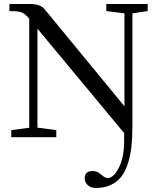

<svg xmlns="http://www.w3.org/2000/svg" viewBox="-20 -683 779 956"><path d="M36.1 0V-35.2L125.5 -46.9V-589.8Q105 -614.3 88.6 -621.1Q72.3 -627.9 26.9 -627.9V-663.1H129.9Q180.7 -663.1 202.1 -637.2L599.6 -153.8V-616.7L509.3 -627.9V-663.1H715.3V-627.9L639.2 -616.7V-49.3Q639.2 4.9 634.3 47.9Q629.4 90.8 617.2 130.1Q605 169.4 584.7 195.8Q564.5 222.2 532.5 237.5Q500.5 252.9 458 252.9Q433.1 252.9 417.5 239.3Q401.9 225.6 401.9 204.1Q401.9 168.5 441.9 168.5Q464.4 168.5 483.4 186Q502.4 203.6 516.1 203.6Q545.4 203.6 571.8 152.1Q598.1 100.6 598.1 20.5V-20.5L166.5 -540V-47.4L260.3 -35.2V0Z"/></svg>

Font: Elstob 8pt
Style: Regular
Weight: 400
Designer: Peter S. Baker
Version: Version 1.015